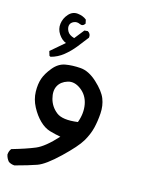

<svg xmlns="http://www.w3.org/2000/svg" viewBox="-88 -383 663 768"><g transform="rotate(10 243.5 1.0)"><path d="M22 322Q8 320 -2 312Q-11 300 -13 284Q-11 270 -2 260Q59 248 95 236.5Q131 225 183 177Q161 171 139 162.5Q117 154 98 132Q79 110 66 79Q53 48 55 16.5Q57 -15 67 -37.5Q77 -60 100.5 -84Q124 -108 152.5 -110.5Q181 -113 215 -107.5Q249 -102 281 -67Q313 -32 321.5 -3.5Q330 25 325 57.5Q320 90 310.5 118Q301 146 281 174Q261 202 203 248.5Q145 295 112 303.5Q79 312 22 322ZM242 107Q260 69 256.5 32.5Q253 -4 227 -27.5Q201 -51 173.5 -45Q146 -39 133 -19Q120 1 125.5 33Q131 65 155 87.5Q179 110 242 107ZM89 -131 84 -134 80 -153 140 -196Q123 -204 111.5 -225Q100 -246 105 -268.5Q110 -291 127.5 -307.5Q145 -324 167 -319.5Q189 -315 202 -302L204 -286Q194 -273 181.5 -280.5Q169 -288 156 -283.5Q143 -279 139.5 -268Q136 -257 142 -243Q148 -229 169 -221L204 -258H218Q231 -249 227 -233Q208 -212 187.5 -190.5Q167 -169 142.5 -152.5Q118 -136 89 -131Z"/></g></svg>

Font: NaniFont Regular
Style: Regular
Weight: 400
Designer: Nanigashitei
Version: Version 1.036